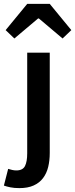

<svg xmlns="http://www.w3.org/2000/svg" viewBox="-66 -762 387 988"><path d="M34 206Q7 206 -12.5 202Q-32 198 -46 193L-24 107Q-14 110 -3.5 112.5Q7 115 18 115Q51 115 62.5 92.5Q74 70 74 27V-491H190V25Q190 64 182 97Q174 130 155.5 154.5Q137 179 107 192.5Q77 206 34 206ZM-37 -607 74 -742H190L301 -607L256 -564L134 -667H130L8 -564Z"/></svg>

Font: TT Toshiba Sans Medium
Style: Regular
Weight: 500
Designer: Paul D. Hunt
Foundry: Toshiba Corporation
Version: Version 2.020;PS 2.000;hotconv 1.0.86;makeotf.lib2.5.63406